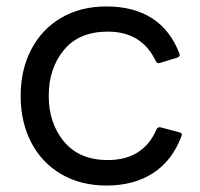

<svg xmlns="http://www.w3.org/2000/svg" viewBox="-20 -539 620 595"><path d="M44 -242Q44 -323 77 -386Q110 -449 170 -484Q230 -519 310 -519Q394 -519 451 -482.5Q508 -446 536 -373L537 -369Q537 -363 528 -360L476 -344L472 -343Q465 -343 462 -351Q419 -441 314 -441Q225 -441 178 -384Q131 -327 131 -242Q131 -157 178.5 -100Q226 -43 314 -43Q424 -43 465 -138Q469 -147 479 -144L536 -129Q547 -126 542 -116Q513 -40 453.5 -2Q394 36 310 36Q230 36 169.5 0.5Q109 -35 76.5 -98Q44 -161 44 -242Z"/></svg>

Font: LINE Seed JP_TTF Regular
Style: Regular
Weight: 400
Designer: LINE & Fontrix & Fontworks
Version: Version 1.002